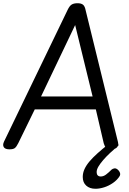

<svg xmlns="http://www.w3.org/2000/svg" viewBox="-29 -910 801 1188"><path d="M29 14Q3 14 -5.5 0.5Q-14 -13 -4 -34L390 -850Q401 -873 414 -881.5Q427 -890 451 -890Q473 -890 484.5 -881Q496 -872 501 -846L701 -31Q706 -11 695 1.5Q684 14 658 14Q636 14 627.5 5.5Q619 -3 613 -23L564 -233H186L84 -24Q73 -2 63 6Q53 14 29 14ZM225 -313H544L436 -755ZM562 258Q526 258 504.5 238.5Q483 219 483 185Q483 160 494 136Q505 112 525.5 88Q546 64 575 38Q604 12 642 -18L704 -17V-10Q677 13 652.5 36Q628 59 609.5 80.5Q591 102 580 120.5Q569 139 569 155Q569 168 575.5 175Q582 182 594 182Q611 182 626.5 170.5Q642 159 662 139Q668 134 678 132Q688 130 699 139Q709 147 713 158.5Q717 170 711 180Q696 204 670 222Q644 240 615.5 249Q587 258 562 258Z"/></svg>

Font: Playwrite GB S
Style: Italic
Weight: 400
Italic angle: -7°
Designer: Veronika Burian, José Scaglione
Foundry: TypeTogether
Version: Version 1.000